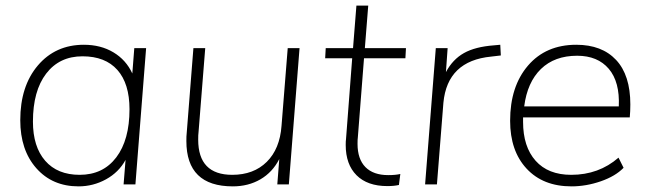

<svg xmlns="http://www.w3.org/2000/svg" viewBox="-20 -655 2304 682"><path d="M457 -484H499L461 0H419L426 -87Q402 -43 356.5 -18Q311 7 259 7Q166 7 109 -57.5Q52 -122 52 -228Q52 -349 114.5 -422.5Q177 -496 278 -496Q338 -496 383 -469Q428 -442 450 -394ZM440 -267Q440 -358 397 -406.5Q354 -455 273 -455Q191 -455 144 -393.5Q97 -332 97 -223Q97 -134 140.5 -84Q184 -34 263 -34Q346 -34 393 -96Q440 -158 440 -267Z M1002 -484H1044L1006 0H965L972 -90Q948 -43 905 -18Q862 7 807 7Q642 7 642 -154Q642 -174 643 -180L667 -484H709L685 -183Q684 -178 684 -159Q684 -34 805 -34Q881 -34 927.5 -80Q974 -126 980 -208Z M1273 -448 1251 -166Q1250 -161 1250 -144Q1250 -90 1278 -61.5Q1306 -33 1359 -33Q1385 -33 1402 -37L1397 2Q1380 6 1356 6Q1285 6 1246.5 -32.5Q1208 -71 1208 -140Q1208 -155 1209 -160L1231 -448H1135L1137 -484H1234L1246 -635H1288L1276 -484H1422L1420 -448Z M1757 -496 1759 -458 1725 -454Q1569 -439 1555 -290L1532 0H1490L1528 -484H1570L1564 -399Q1588 -444 1628 -466.5Q1668 -489 1735 -494Z M2217 -238H1838V-222Q1838 -134 1882.5 -84Q1927 -34 2009 -34Q2107 -34 2177 -95L2195 -59Q2166 -29 2114 -11Q2062 7 2010 7Q1909 7 1850.5 -56Q1792 -119 1792 -226Q1792 -348 1855.5 -422Q1919 -496 2027 -496Q2118 -496 2168.5 -442Q2219 -388 2219 -284Q2219 -260 2217 -238ZM1842 -277H2178Q2182 -364 2142.5 -410.5Q2103 -457 2030 -457Q1950 -457 1901.5 -410Q1853 -363 1842 -277Z"/></svg>

Font: Iunito ExtraLight
Style: Italic
Weight: 200
Italic angle: -4.541°
Designer: Vernon Adams
Foundry: Vernon Adams
Version: Version 2.001;November 30, 2019;FontCreator 12.0.0.2547 64-b